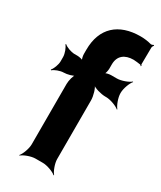

<svg xmlns="http://www.w3.org/2000/svg" viewBox="-206 -828 770 921"><g transform="rotate(30 179.0 -367.0)"><path d="M314 -646C328 -645 340 -644 351 -642C354 -642 357 -638 358 -636L361 -639C360 -641 357 -644 357 -647L358 -739C358 -743 362 -751 365 -753L362 -756C359 -754 352 -751 347 -752C329 -757 309 -760 287 -760C166 -760 93 -695 93 -574V-551C93 -540 97 -521 103 -515L106 -518C100 -524 81 -528 70 -528H54C35 -528 6 -539 -4 -549L-7 -546C3 -536 14 -507 14 -488V-464C14 -446 3 -417 -7 -407L-4 -404C6 -414 35 -425 54 -425C72 -425 104 -433 114 -443L111 -446C101 -436 93 -404 93 -385V-50C93 -26 79 11 67 24L69 26C82 14 119 0 143 0H184C208 0 245 14 258 26L260 24C248 11 234 -26 234 -50V-375C234 -399 223 -439 210 -451L208 -449C220 -436 260 -425 284 -425H289C313 -425 350 -411 363 -399L365 -401C353 -414 339 -451 339 -475V-478C339 -502 353 -539 365 -552L363 -554C350 -542 313 -528 289 -528H257C246 -528 227 -524 221 -518L224 -515C230 -521 234 -540 234 -551V-574C234 -622 265 -646 314 -646Z"/></g></svg>

Font: Asimov
Style: Edge
Weight: 500
Designer: Google
Version: Version 2.000980: 2014